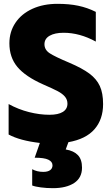

<svg xmlns="http://www.w3.org/2000/svg" viewBox="-20 -734 583 1002"><path d="M337 8 323 46Q365 53 386.5 75.5Q408 98 408 141Q408 194 367 221Q326 248 256 248Q223 248 193 244Q163 240 148 234V149Q173 163 206 163Q229 163 241.5 154Q254 145 254 129Q254 110 232.5 99.5Q211 89 161 89L188 12Q84 0 25 -32V-191Q76 -163 131.5 -149Q187 -135 238 -135Q284 -135 308 -150Q332 -165 332 -193Q332 -214 319 -229.5Q306 -245 281.5 -258Q257 -271 204 -294Q112 -335 70.5 -385Q29 -435 29 -508Q29 -568 60.5 -615Q92 -662 149 -688Q206 -714 280 -714Q341 -714 388.5 -704Q436 -694 480 -672V-517Q396 -563 312 -563Q266 -563 239 -547.5Q212 -532 212 -503Q212 -474 239.5 -456Q267 -438 341 -407Q409 -378 446.5 -350Q484 -322 501 -285Q518 -248 518 -191Q518 -111 473 -59.5Q428 -8 337 8Z"/></svg>

Font: Readiness
Style: Bold
Weight: 700
Designer: Katatrad Team
Foundry: CadsonDemak
Version: Version 1.00;January 16, 2020;FontCreator 12.0.0.2550 64-bit